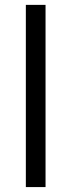

<svg xmlns="http://www.w3.org/2000/svg" viewBox="-20 -760 290 780"><path d="M85 -740.2V0H165V-740.2Z"/></svg>

Font: Plexus Sans
Style: Regular
Weight: 400
Version: Version 2.001;PS 002.001;hotconv 1.0.70;makeotf.lib2.5.58329